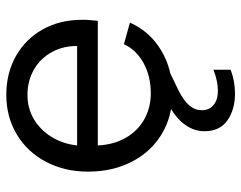

<svg xmlns="http://www.w3.org/2000/svg" viewBox="-96 -450 747 594"><g transform="rotate(-90 277.0 -153.5)"><path d="M42.5 -254.3Q42.5 -326.5 73 -384.4Q103.5 -442.3 157.8 -474.6Q212 -507 279.8 -507Q347.2 -507 400 -477.3Q452.7 -447.5 482.5 -394.4Q512.2 -341.3 512.2 -273.1V-259.6Q511.5 -250.3 510.7 -242.1Q510 -233.9 509.2 -223.9H123.5Q125.8 -175 147 -137.8Q168.3 -100.6 204.1 -80.3Q239.9 -60 285 -60Q337.6 -60 378.5 -82.4Q419.4 -104.9 436.7 -143.2L503.5 -124.5Q476.2 -63 417.9 -28Q359.5 7 285 7Q214 7 159 -26Q104 -59 73.3 -118.5Q42.5 -178 42.5 -254.3ZM279.8 -441.5Q238.9 -441.5 205.5 -422.1Q172.1 -402.6 150.3 -367.7Q128.5 -332.7 123.5 -287.9H431.2Q431.5 -331.8 411.8 -367Q392.2 -402.1 357.8 -421.8Q323.3 -441.5 279.8 -441.5ZM167.5 105.6Q167.5 69.6 193.6 38.2Q219.7 6.9 279.1 -20.1L330.7 -43.6L351.9 -2.2L294.3 25.5Q261.1 42.5 246.8 59.7Q232.5 76.8 232.5 97.6Q232.5 121.1 248.9 134.4Q265.3 147.6 292.6 147.6Q322.3 147.6 357.8 133.9V187Q323.1 200.5 283.6 200.5Q234.7 200.5 201.1 177.1Q167.5 153.8 167.5 105.6Z"/></g></svg>

Font: AF Albert Sans Medium
Style: Regular
Weight: 500
Designer: Andreas Rasmussen
Foundry: a.Foundry
Version: Version 1.300;Glyphs 3.2 (3231)